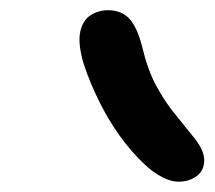

<svg xmlns="http://www.w3.org/2000/svg" viewBox="-20 -829 416 372"><path d="M325.8 -477Q313.8 -477 300.9 -482.7Q288 -488.4 274.8 -498Q248.4 -518.8 222.3 -552.1Q196.2 -585.4 175.5 -625.9Q154.8 -666.4 142 -705.6Q130.6 -744.8 135.4 -767.2Q140.2 -789.6 155.4 -799.4Q170.6 -809.2 189.4 -809.2Q215.4 -809.2 230.7 -792.6Q246 -776 255.4 -738.6Q266 -694 282.4 -663.4Q298.8 -632.8 317.3 -610.2Q335.8 -587.6 352.8 -566.2Q375.6 -539.2 375.7 -519.1Q375.8 -499 361.3 -488Q346.8 -477 325.8 -477Z"/></svg>

Font: Shantell Sans Light
Style: Italic
Weight: 300
Italic angle: -11°
Designer: Stephen Nixon, Anya Danilova, Shantell Martin
Foundry: Arrow Type
Version: Version 1.008;[ac192a2d6]